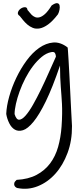

<svg xmlns="http://www.w3.org/2000/svg" viewBox="-20 -861 486 1189"><path d="M83 252.9Q155.3 249 206.1 222.2Q256.8 195.3 290 151.4Q323.2 107.4 339.8 48.8Q356.4 -9.8 361.3 -78.1Q364.3 -122.1 364.7 -155.8Q365.2 -189.5 363.8 -217.3Q362.3 -245.1 360.4 -270.5Q358.4 -295.9 356.4 -323.2Q354.5 -350.6 353 -382.3Q351.6 -414.1 351.6 -455.1Q304.7 -317.4 263.7 -233.4Q222.7 -149.4 187 -106.4Q151.4 -63.5 122.6 -54.7Q93.8 -45.9 72.3 -58.1Q50.8 -70.3 37.1 -98.1Q23.4 -126 18.6 -155.3Q20.5 -204.1 37.1 -263.2Q53.7 -322.3 81.1 -379.4Q108.4 -436.5 144.5 -485.8Q180.7 -535.2 222.7 -564.5Q264.6 -593.8 309.1 -597.7Q353.5 -601.6 398.4 -567.4Q399.4 -568.4 400.9 -545.9Q402.3 -523.4 404.8 -485.4Q407.2 -447.3 409.7 -397Q412.1 -346.7 415 -292Q418 -237.3 420.4 -182.6Q422.9 -127.9 425.8 -81.1Q426.8 9.8 398.4 85.9Q370.1 162.1 322.8 214.8Q275.4 267.6 214.4 292Q153.3 316.4 88.9 303.7Q85.9 303.7 79.6 299.8Q73.2 295.9 69.8 289.1Q66.4 282.2 68.4 272.9Q70.3 263.7 83 252.9ZM70.3 -154.3Q81.1 -119.1 98.6 -119.6Q116.2 -120.1 138.2 -145Q160.2 -169.9 184.6 -212.9Q209 -255.9 233.9 -307.1Q258.8 -358.4 282.2 -411.6Q305.7 -464.8 326.2 -509.8Q326.2 -521.5 320.8 -531.7Q315.4 -542 296.9 -538.1Q266.6 -532.2 237.8 -508.3Q209 -484.4 183.6 -450.7Q158.2 -417 137.2 -376.5Q116.2 -335.9 101.6 -295.4Q86.9 -254.9 78.6 -217.8Q70.3 -180.7 70.3 -154.3ZM150.4 -798.8Q154.3 -795.9 160.6 -787.1Q167 -778.3 175.8 -769.5Q184.6 -760.7 196.8 -755.4Q209 -750 224.6 -753.9Q240.2 -757.8 258.8 -774.4Q277.3 -791 299.8 -827.1Q322.3 -842.8 334 -841.3Q345.7 -839.8 348.6 -828.6Q351.6 -817.4 348.6 -801.3Q345.7 -785.2 338.9 -772.5Q305.7 -729.5 277.8 -709.5Q250 -689.5 226.1 -685.1Q202.1 -680.7 183.1 -688.5Q164.1 -696.3 148.9 -709.5Q133.8 -722.7 122.1 -737.3Q110.4 -752 102.5 -761.7Q86.9 -771.5 91.3 -785.2Q95.7 -798.8 108.4 -807.6Q121.1 -816.4 134.8 -816.4Q148.4 -816.4 150.4 -798.8Z"/></svg>

Font: Shadows Into Light Two
Style: Regular
Weight: 400
Designer: Kimberly Geswein
Foundry: Kimberly Geswein
Version: Version 1.003 2012